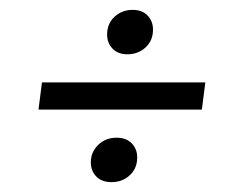

<svg xmlns="http://www.w3.org/2000/svg" viewBox="-20 -435 485 389"><path d="M58 -213 65 -268H396L389 -213ZM206 -66Q186 -66 175 -77.5Q164 -89 164 -106Q164 -127 179 -141.5Q194 -156 216 -156Q236 -156 247 -144.5Q258 -133 258 -116Q258 -94 243 -80Q228 -66 206 -66ZM238 -325Q219 -325 208 -336.5Q197 -348 197 -365Q197 -387 212 -401Q227 -415 249 -415Q268 -415 279 -403.5Q290 -392 290 -375Q290 -353 275 -339Q260 -325 238 -325Z"/></svg>

Font: Yrsa
Style: Italic
Weight: 400
Italic angle: -7.10001°
Designer: Anna Giedrys (Yrsa+Rasa design), David Brezina (Yrsa art-direction, Rasa art-direction, design)
Foundry: Rosetta Type Foundry
Version: Version 2.004